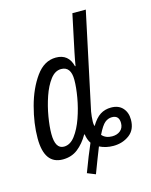

<svg xmlns="http://www.w3.org/2000/svg" viewBox="-131 -844 839 1065"><g transform="rotate(-15 289.0 -311.5)"><path d="M285 137Q301 94 315.5 57Q330 20 341 -8Q377 10 420 10Q473 10 512 -19Q551 -48 551 -106Q551 -147 527.5 -173Q504 -199 461 -199Q426 -199 399 -182Q372 -165 347 -123Q342 -137 344 -158Q344 -174 349 -206L467 -760H390L345 -547Q341 -528 337.5 -509Q334 -490 331 -472H328Q310 -546 237 -546Q170 -546 122.5 -480Q75 -414 49.5 -319Q24 -224 24 -139Q24 10 130 10Q180 10 216 -18Q252 -46 279 -93H282Q286 -63 301 -40Q273 24 238 118ZM154 -57Q104 -57 104 -143Q104 -185 113.5 -241.5Q123 -298 141.5 -352Q160 -406 187 -441.5Q214 -477 249 -477Q305 -477 305 -400Q305 -358 295 -300Q285 -242 265.5 -186.5Q246 -131 218 -94Q190 -57 154 -57ZM427 -43Q390 -43 369 -67Q393 -116 411.5 -131Q430 -146 452 -146Q493 -146 493 -102Q493 -74 474.5 -58.5Q456 -43 427 -43Z"/></g></svg>

Font: Noto Sans UI Condensed
Style: Italic
Weight: 400
Width: 3
Italic angle: -12°
Designer: Monotype Design Team
Foundry: Monotype Imaging Inc.
Version: Version 1.901